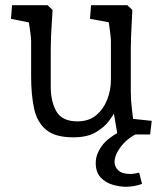

<svg xmlns="http://www.w3.org/2000/svg" viewBox="-20 -514 621 734"><path d="M260 11Q190 11 155.5 -18.5Q121 -48 110 -100.5Q99 -153 99 -221V-356Q99 -365 97 -382.5Q95 -400 91.5 -421Q88 -442 85 -459L121 -422L22 -442L26 -494H162L181 -476Q180 -455 178 -427Q176 -399 175 -372Q174 -345 174 -326V-183Q174 -125 196 -87.5Q218 -50 276 -50Q319 -50 347 -73Q375 -96 389.5 -132.5Q404 -169 404 -208V-356Q404 -365 402 -382.5Q400 -400 397 -421Q394 -442 391 -459L428 -423L324 -442L328 -494H467L486 -476Q485 -455 483.5 -427Q482 -399 481 -372Q480 -345 480 -326V-164Q480 -130 484.5 -95.5Q489 -61 492 -26L456 -63L560 -52L554 0H429L410 -111L420 -87Q414 -75 396.5 -51.5Q379 -28 346.5 -8.5Q314 11 260 11ZM462 200Q437 200 410 192Q383 184 364.5 164Q346 144 346 109Q346 76 369.5 43.5Q393 11 454 -19L519 -10Q472 9 445 43Q418 77 418 105Q418 124 432.5 137.5Q447 151 478 151Q486 151 495 149.5Q504 148 512 146L523 189Q510 194 493.5 197Q477 200 462 200Z"/></svg>

Font: Andada Pro
Style: Regular
Weight: 400
Designer: Carolina Giovagnoli
Foundry: Huerta Tipografica
Version: Version 3.003